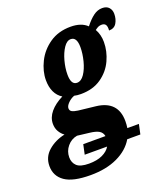

<svg xmlns="http://www.w3.org/2000/svg" viewBox="-211 -687 903 1031"><g transform="rotate(-20 240.5 -171.0)"><path d="M544 -531Q544 -501 530.5 -478.5Q517 -456 487 -456Q489 -478 482.5 -488.5Q476 -499 460 -499Q449 -499 441 -495.5Q433 -492 421 -483Q440 -450 440 -408Q440 -355 416.5 -304Q393 -253 345.5 -220Q298 -187 229 -187Q207 -187 191 -191Q170 -183 154.5 -167Q139 -151 139 -138Q139 -124 150.5 -118Q162 -112 184 -109L282 -98Q403 -84 403 31Q403 51 400 70H466L454 126H379Q348 179 283.5 209.5Q219 240 129 240Q29 240 -17 208Q-63 176 -63 119Q-63 67 -24 33Q15 -1 71 -13Q54 -25 43 -44Q32 -63 32 -88Q32 -124 58 -155Q84 -186 130 -209Q104 -225 90.5 -253.5Q77 -282 77 -321Q77 -372 103 -424.5Q129 -477 179 -511.5Q229 -546 299 -546Q360 -546 393 -514Q418 -546 442 -564Q466 -582 493 -582Q518 -582 531 -567.5Q544 -553 544 -531ZM312 -425Q312 -483 277 -483Q255 -483 236.5 -455.5Q218 -428 207 -387.5Q196 -347 196 -310Q196 -251 230 -251Q254 -251 272.5 -278.5Q291 -306 301.5 -347Q312 -388 312 -425ZM132 16Q98 22 75.5 49Q53 76 53 111Q53 142 73 160.5Q93 179 142 179Q188 179 219 164.5Q250 150 264 126H136L148 70H275Q271 49 253.5 38.5Q236 28 199 24Z"/></g></svg>

Font: Noto Serif CondExtraBold
Style: Italic
Weight: 800
Width: 3
Italic angle: -12°
Designer: Monotype Design Team
Foundry: Monotype Imaging Inc.
Version: Version 1.001